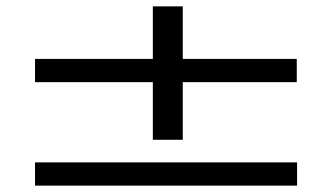

<svg xmlns="http://www.w3.org/2000/svg" viewBox="-20 -595 1040 603"><path d="M460 -156H554V-337H912V-410H554V-575H460V-410H90V-337H460ZM90 -12H913V-85H90Z"/></svg>

Font: Inconsolata UltraExpanded
Style: Regular
Weight: 400
Width: 9
Monospace: yes
Designer: Raph Levien, Cyreal, Brenton Simpson
Foundry: Raph Levien, Cyreal, Google
Version: Version 3.100